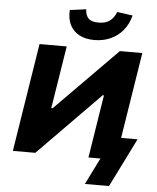

<svg xmlns="http://www.w3.org/2000/svg" viewBox="-69 -1014 1018 1245"><g transform="rotate(5 440.0 -391.5)"><path d="M531 173 617 0H539L604 -410H596L193 0H47L159 -705H336L271 -298H280L682 -705H828L739 -145H846L688 173ZM510 -762Q453 -762 412.5 -783.5Q372 -805 352 -844.5Q332 -884 335 -942L441 -956Q442 -918 461.5 -897.5Q481 -877 528 -877Q574 -877 601 -897.5Q628 -918 643 -956L744 -942Q729 -884 695.5 -844Q662 -804 614.5 -783Q567 -762 510 -762Z"/></g></svg>

Font: Nunito Sans 6pt Black
Style: Italic
Weight: 900
Italic angle: -9°
Version: Version 3.101;gftools[0.9.27]